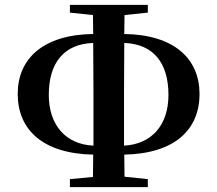

<svg xmlns="http://www.w3.org/2000/svg" viewBox="-20 -771 896 791"><path d="M268 0H589V-33L493 -43L492 -134C699 -138 802 -236 802 -384C802 -527 700 -628 492 -631L493 -709L589 -719V-751H268V-719L363 -709L364 -631C157 -628 53 -529 53 -384C53 -236 157 -138 364 -134L363 -42L268 -33ZM365 -171C250 -176 181 -257 181 -380C181 -513 244 -590 364 -594L365 -397V-348ZM492 -594C611 -590 674 -513 674 -380C674 -257 606 -177 491 -171V-348V-397Z"/></svg>

Font: Noto Serif KR
Style: Bold
Weight: 700
Designer: Ryoko NISHIZUKA 西塚涼子 (kana & ideographs); Frank Grießhammer (Latin, Greek & Cyrillic); Wenlong ZHANG 张文龙 (bopomofo); San
Foundry: Adobe
Version: Version 2.001;hotconv 1.1.0;makeotfexe 2.6.0